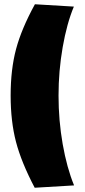

<svg xmlns="http://www.w3.org/2000/svg" viewBox="-20 -829 398 902"><path d="M327 -798Q294 -719 274.5 -607.5Q255 -496 255 -380Q255 -263 274.5 -152Q294 -41 328 42L143 53Q80 -67 55 -163Q30 -259 30 -380Q30 -503 55.5 -598.5Q81 -694 144 -809Z"/></svg>

Font: Mantou Sans
Style: Regular
Weight: 400
Designer: Mant0u / artakana
Foundry: Mant0u / artakana
Version: Version 1.001;October 22, 2023;FontCreator 14.0.0.2901 64-bi